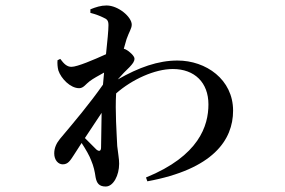

<svg xmlns="http://www.w3.org/2000/svg" viewBox="-20 -616 1040 701"><path d="M308 -320C320 -329 340 -340 360 -351L356 -307C307 -237 252 -172 199 -109C186 -93 178 -76 178 -56C178 -31 193 -16 209 -16C228 -16 236 -29 249 -49L278 -94C293 -71 307 -47 313 -30C322 -9 326 10 329 31C333 52 341 65 366 65C394 65 415 24 415 -18C415 -38 411 -54 408 -83C406 -129 400 -211 404 -275C462 -326 545 -364 611 -364C691 -364 741 -314 741 -235C741 -157 707 -47 513 32L518 46C758 2 831 -105 831 -212C831 -326 732 -395 628 -395C557 -395 487 -370 410 -326C424 -342 440 -359 453 -371C464 -383 471 -391 471 -402C471 -411 454 -428 438 -436L432 -438L442 -473C451 -499 461 -512 461 -526C461 -554 412 -596 369 -596C348 -596 330 -590 310 -582V-569C330 -564 347 -557 357 -552C371 -546 376 -541 376 -524C376 -505 372 -465 367 -418C323 -398 262 -372 241 -372C225 -372 214 -382 200 -401L190 -396C189 -384 190 -371 193 -359C203 -329 237 -294 269 -294C285 -294 293 -309 308 -320ZM351 -204 349 -78C349 -64 342 -62 332 -70L290 -112Z"/></svg>

Font: Noto Serif CJK HK SemiBold
Style: Regular
Weight: 600
Designer: Ryoko NISHIZUKA 西塚涼子 (kana & ideographs); Frank Grießhammer (Latin, Greek & Cyrillic); Wenlong ZHANG 张文龙 (bopomofo); San
Foundry: Adobe
Version: Version 2.001;hotconv 1.1.0;makeotfexe 2.6.0